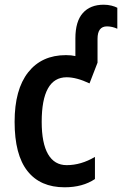

<svg xmlns="http://www.w3.org/2000/svg" viewBox="-20 -785 518 815"><path d="M42 -268Q42 -405 99.5 -478Q157 -551 260 -551Q283 -551 300 -547V-622Q300 -694 331.5 -729.5Q363 -765 420 -765Q438 -765 453.5 -761Q469 -757 478 -752V-663Q456 -673 434 -673Q394 -673 394 -620V-519L360 -431Q305 -457 263 -457Q210 -457 183.5 -409.5Q157 -362 157 -268Q157 -177 184 -130.5Q211 -84 263 -84Q324 -84 383 -119V-25Q331 10 254 10Q151 10 96.5 -59Q42 -128 42 -268Z"/></svg>

Font: Noto Sans Display Medium Narrow
Style: Regular
Weight: 500
Width: 4
Designer: Monotype Design team
Foundry: Monotype Imaging Inc.
Version: Version 1.000